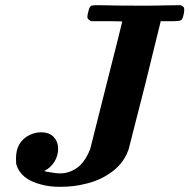

<svg xmlns="http://www.w3.org/2000/svg" viewBox="-20 -706 733 743"><path d="M677 -686Q683 -686 691 -678Q695 -671 691 -652Q687 -632 681 -628Q676 -624 647 -624H602L542 -380L478 -129Q461 -78 417 -44Q370 -8 312 5Q267 17 213 17Q170 17 139 8Q60 -12 43 -70Q42 -73 42 -93Q42 -134 63 -159Q84 -184 119 -192Q127 -194 139 -194Q170 -194 188 -176Q205 -157 205 -131Q205 -103 190 -79Q174 -55 152 -45Q152 -42 176 -39Q197 -35 213 -35Q254 -35 289 -65Q314 -90 329 -129Q330 -134 392 -379Q453 -619 453 -623Q433 -624 393 -624H332Q318 -632 318 -640Q318 -648 323 -666Q327 -682 334 -684Q340 -686 359 -686Q431 -684 533 -684Q580 -684 611 -685Q642 -686 677 -686Z"/></svg>

Font: KaTeX_Math
Style: Bold Italic
Weight: 700
Version: Version